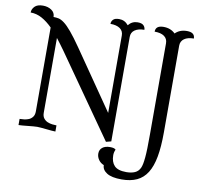

<svg xmlns="http://www.w3.org/2000/svg" viewBox="-106 -936 1374 1292"><g transform="rotate(10 580.5 -290.0)"><path d="M660 9 272 -544Q257 -565 242.5 -584.5Q228 -604 214 -622V-111Q214 -87 225 -73Q236 -59 251.5 -52.5Q267 -46 284 -44Q301 -42 313 -42V0Q303 0 286 -1.5Q269 -3 250 -5Q231 -7 214 -8.5Q197 -10 187 -10Q177 -10 160 -8.5Q143 -7 124 -5Q105 -3 88 -1.5Q71 0 61 0V-42Q74 -42 91.5 -44Q109 -46 124 -52.5Q139 -59 149.5 -73Q160 -87 160 -111V-684Q125 -719 88 -739.5Q51 -760 10 -760Q10 -783 28 -801.5Q46 -820 84 -820Q118 -820 142.5 -803.5Q167 -787 167 -757Q185 -757 202 -753.5Q219 -750 241 -733.5Q263 -717 292.5 -682Q322 -647 365 -585L641 -185V-714Q641 -745 617.5 -761.5Q594 -778 552 -778Q552 -795 564 -807.5Q576 -820 605 -820Q643 -820 668 -789Q693 -820 731 -820Q760 -820 772 -807.5Q784 -795 784 -778Q743 -778 719 -761.5Q695 -745 695 -714V0ZM1033 -121Q1033 -23 1020.5 45.5Q1008 114 981 157Q954 200 911 220Q868 240 807 240Q739 240 706 219Q673 198 673 166Q650 157 636.5 137.5Q623 118 623 95Q623 69 642 54Q661 39 694 39Q724 39 733 50Q724 68 724 89Q724 135 748 160.5Q772 186 830 186Q864 186 888 175.5Q912 165 924 139Q929 128 932.5 110.5Q936 93 938.5 66.5Q941 40 942 2.5Q943 -35 943 -88V-714Q943 -745 920 -761.5Q897 -778 854 -778Q854 -820 908 -820Q957 -820 988 -789Q1019 -820 1068 -820Q1122 -820 1122 -778Q1080 -778 1056.5 -761Q1033 -744 1033 -714Z"/></g></svg>

Font: Milonga
Style: Regular
Weight: 400
Designer: Pablo Impallari, Brenda Gallo, Rodrigo Fuenzalida
Foundry: Pablo Impallari, Brenda Gallo, Rodrigo Fuenzalida
Version: Version 1.000; ttfautohint (v0.93) -l 8 -r 50 -G 200 -x 14 -